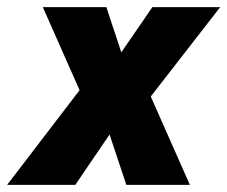

<svg xmlns="http://www.w3.org/2000/svg" viewBox="-78 -518 637 538"><path d="M-58 0 170 -298 169 -211 42 -498H220L274 -335H237L349 -498H539L316 -211L323 -296L454 0H276L218 -174L252 -175L133 0Z"/></svg>

Font: Nunito Sans 10pt Condensed Black
Style: Italic
Weight: 900
Width: 3
Italic angle: -9°
Designer: Vernon Adams
Foundry: Vernon Adams
Version: Version 3.101;gftools[0.9.27]